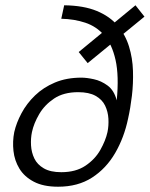

<svg xmlns="http://www.w3.org/2000/svg" viewBox="-20 -697 567 727"><path d="M465 -248Q450 -176 416 -117.5Q382 -59 328.5 -24.5Q275 10 200 10Q144 10 108 -9Q72 -28 53.5 -58.5Q35 -89 31 -125.5Q27 -162 34 -197Q42 -232 61.5 -268.5Q81 -305 112.5 -335.5Q144 -366 188 -384.5Q232 -403 288 -403Q308 -403 335.5 -397Q363 -391 387.5 -373Q412 -355 422 -317Q431 -410 417.5 -470Q404 -530 374.5 -563.5Q345 -597 303 -611Q261 -625 212 -626L223 -677Q297 -676 346.5 -655.5Q396 -635 425.5 -600Q455 -565 468.5 -521Q482 -477 483.5 -429Q485 -381 479.5 -334.5Q474 -288 465 -248ZM387 -197Q392 -221 390.5 -247.5Q389 -274 378 -297Q367 -320 342 -334Q317 -348 276 -348Q221 -348 185 -324Q149 -300 128.5 -265Q108 -230 101 -197Q96 -173 97.5 -146.5Q99 -120 110 -97Q121 -74 146 -59.5Q171 -45 212 -45Q267 -45 303.5 -69.5Q340 -94 360 -129.5Q380 -165 387 -197ZM493 -677 527 -634 312 -458 278 -500Z"/></svg>

Font: Epunda Sans Light
Style: Italic
Weight: 300
Italic angle: -12.0243°
Designer: Simon Atzbach
Foundry: typofactur
Version: Version 2.204